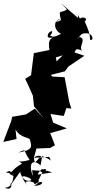

<svg xmlns="http://www.w3.org/2000/svg" viewBox="-56 -887 586 1174"><path d="M3 158C-51 177 15 162 27 183C20 271 -21 256 -26 262C9 275 17 260 13 226C-4 271 27 218 67 164C88 244 147 215 139 206C98 237 188 214 155 257C190 195 240 243 154 250C208 183 205 129 226 151C174 194 184 120 231 160L140 154L153 238C208 225 164 208 175 180C180 168 184 138 263 167C199 176 149 189 144 177C149 255 79 197 109 245C80 203 60 174 123 201C146 218 142 218 146 194C109 94 156 90 192 124C205 54 209 50 159 107C132 61 192 48 255 95L245 72L151 78L167 21L250 18L280 1L251 -73L353 -102L269 -137L253 -190L334 -178L350 -226L380 -223L367 -265L339 -415L263 -419L255 -429L341 -451L362 -480L460 -546L360 -580L290 -512L275 -587L151 -562L138 -461L134 -427L98 -405L117 -365L145 -302L152 -237L215 -160L157 -223L102 -187L19 -173L12 -145L-36 -19L45 -37L39 -95C70 -40 125 -49 127 -32C140 12 145 30 55 46C113 22 79 25 125 91C42 114 45 86 79 113C18 151 44 139 1 176L36 194ZM353 -830C323 -802 296 -838 317 -765C305 -753 252 -746 315 -770C275 -772 264 -707 317 -680C249 -643 266 -679 242 -665C256 -665 282 -720 241 -685C221 -645 261 -654 297 -667C215 -653 252 -597 248 -548C258 -518 305 -544 348 -555C436 -542 373 -614 455 -573C410 -589 481 -649 430 -661C407 -633 425 -661 444 -679C513 -702 523 -633 495 -644C494 -681 485 -704 462 -756C492 -780 430 -791 432 -764C466 -739 464 -794 441 -776C420 -766 425 -822 420 -778L317 -867Z"/></svg>

Font: Hussar Lance
Style: Italic
Weight: 700
Foundry: Cannot Into Space Fonts, PlusOne Fonts
Version: Version 2.27